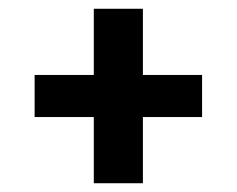

<svg xmlns="http://www.w3.org/2000/svg" viewBox="-20 -559 540 438"><path d="M194 -141V-292H59V-388H194V-539H306V-388H441V-292H306V-141Z"/></svg>

Font: Iosevka SS08 Regular
Style: Bold
Weight: 700
Monospace: yes
Designer: Belleve Invis
Foundry: Belleve Invis
Version: Version 16.3.4; ttfautohint (v1.8.4)